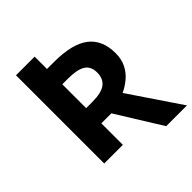

<svg xmlns="http://www.w3.org/2000/svg" viewBox="-219 -856 1099 1099"><g transform="rotate(-45 330.0 -307.0)"><path d="M492 100 322 -174H241V0H90V-714H241V-614H298Q444 -614 513.5 -561Q583 -508 583 -400Q583 -351 564.5 -314.5Q546 -278 515.5 -252.5Q485 -227 450 -211L660 100ZM241 -297H290Q365 -297 397.5 -322Q430 -347 430 -396Q430 -447 395.5 -468.5Q361 -490 287 -490H241Z"/></g></svg>

Font: Noto IKEA Latin
Style: Bold
Weight: 700
Designer: Monotype Design Team
Foundry: Monotype Imaging Inc.
Version: Version 1.0